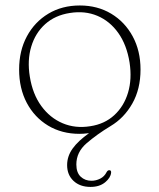

<svg xmlns="http://www.w3.org/2000/svg" viewBox="-20 -490 596 718"><path d="M278.5 -469.5Q344.5 -469.5 395.8 -438.8Q447 -408 476.2 -354Q505.5 -300 505.5 -230Q505.5 -157 474.8 -102.8Q444 -48.5 393.5 -18.5Q341.5 13 303.5 46Q265.5 79 265.5 125Q265.5 155.5 281.8 170.8Q298 186 322 186Q339 186 354.8 178Q370.5 170 378.5 154Q382.5 146.5 388.5 146.5Q396.5 146.5 395.5 156Q393.5 175 372.8 192Q352 209 318.5 209Q279 209 255 186.5Q231 164 231 127.5Q231 94 251.8 65.2Q272.5 36.5 313 8Q300 9.5 292 10Q284 10.5 277.5 10.5Q211 10.5 160 -20.2Q109 -51 80.2 -105.2Q51.5 -159.5 51.5 -230Q51.5 -300 80.5 -354Q109.5 -408 160.8 -438.8Q212 -469.5 278.5 -469.5ZM317.5 -18Q371 -26 407.2 -59.2Q443.5 -92.5 458.8 -143.5Q474 -194.5 464.5 -256.5Q454 -322 422.5 -366.5Q391 -411 344.2 -430.8Q297.5 -450.5 241.5 -441.5Q186 -433 149 -399.8Q112 -366.5 96.8 -315.5Q81.5 -264.5 91.5 -203.5Q102 -138 134.5 -93.5Q167 -49 214.5 -29Q262 -9 317.5 -18Z"/></svg>

Font: Fraunces 9pt S050 Thin
Style: Regular
Weight: 100
Version: Version 1.000; ttfautohint (v1.8.3)